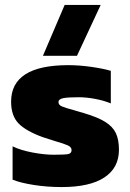

<svg xmlns="http://www.w3.org/2000/svg" viewBox="-20 -748 527 778"><path d="M242 -728H388L292 -522H154ZM31 -20V-155Q64 -139 112 -130Q160 -121 197 -121Q241 -121 255.5 -123.5Q270 -126 270 -140Q270 -152 254.5 -159Q239 -166 204 -176L154 -192Q85 -217 55 -248Q25 -279 25 -336Q25 -484 257 -484Q301 -484 350 -477Q399 -470 429 -461V-329Q400 -341 364.5 -347.5Q329 -354 299 -354Q258 -354 237.5 -350.5Q217 -347 217 -334Q217 -323 230.5 -317Q244 -311 278 -302L322 -289Q376 -273 406.5 -254Q437 -235 449.5 -208.5Q462 -182 462 -141Q462 -68 403 -29Q344 10 230 10Q171 10 117 1.5Q63 -7 31 -20Z"/></svg>

Font: Kanit Bold
Style: Regular
Weight: 700
Designer: Katatrad Team
Foundry: CadsonDemak
Version: Version 1.000